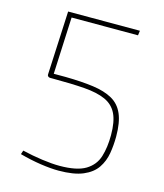

<svg xmlns="http://www.w3.org/2000/svg" viewBox="-106 -771 739 863"><g transform="rotate(15 263.0 -339.0)"><path d="M438 -690 435 -668H126L114 -403H169Q244 -402 298.5 -394.5Q353 -387 388.5 -367Q424 -347 441 -307.5Q458 -268 458 -203Q458 -163 451.5 -124.5Q445 -86 424 -55Q403 -24 360.5 -6Q318 12 247 12Q211 12 163.5 5Q116 -2 65 -16L71 -34Q117 -23 164 -16.5Q211 -10 245 -10Q326 -10 366.5 -34.5Q407 -59 420.5 -102.5Q434 -146 434 -203Q434 -266 416.5 -302Q399 -338 361 -355Q323 -372 263 -376.5Q203 -381 117 -381H103Q97 -381 93 -385Q89 -389 90 -395L104 -690Z"/></g></svg>

Font: Exo 2 Thin
Style: Regular
Weight: 250
Designer: Natanael Gama
Foundry: Natanael Gama
Version: Version 2.010